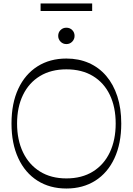

<svg xmlns="http://www.w3.org/2000/svg" viewBox="-20 -1074 762 1102"><path d="M361 8Q266 8 195 -37Q124 -82 85 -166Q46 -250 46 -365Q46 -481 85 -564.5Q124 -648 195 -693Q266 -738 361 -738Q432 -738 490 -712.5Q548 -687 589.5 -638.5Q631 -590 653.5 -521Q676 -452 676 -365Q676 -250 637 -166Q598 -82 527 -37Q456 8 361 8ZM361 -50Q450 -50 513.5 -89.5Q577 -129 610.5 -200Q644 -271 644 -365Q644 -459 610.5 -529Q577 -599 513.5 -637.5Q450 -676 361 -676Q273 -676 209.5 -637.5Q146 -599 112 -529Q78 -459 78 -365Q78 -271 112 -200Q146 -129 209.5 -89.5Q273 -50 361 -50ZM361 -821Q341 -821 327.5 -835Q314 -849 314 -868Q314 -888 327.5 -901.5Q341 -915 361 -915Q381 -915 394.5 -901.5Q408 -888 408 -868Q408 -849 394.5 -835Q381 -821 361 -821ZM213 -1011V-1054H509V-1011Z"/></svg>

Font: Savate ExtraLight
Style: Regular
Weight: 200
Designer: Max Esnée
Foundry: Plomb Type
Version: Version 2.000